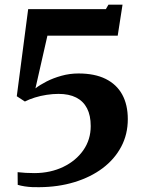

<svg xmlns="http://www.w3.org/2000/svg" viewBox="-20 -782 612 818"><path d="M55 -48.5Q71 -46.5 90 -45.5Q109 -44.5 128 -44.5Q195.5 -45 249.5 -71Q303.5 -97 335 -142Q366.5 -187 366.5 -245Q366.5 -290 350.8 -320.5Q335 -351 304.5 -366.5Q274 -382 229 -382Q205 -382 178.8 -378Q152.5 -374 128.5 -366.5Q104.5 -359 86 -349.5L51.5 -372L100 -743H431L442 -762H502L481.5 -630H182L131 -405.5Q149.5 -420 178.2 -434.8Q207 -449.5 242 -459.2Q277 -469 314.5 -469Q383.5 -469 430.2 -445.8Q477 -422.5 500.8 -379Q524.5 -335.5 524.5 -274.5Q524.5 -209.5 496.2 -156.5Q468 -103.5 417 -65.2Q366 -27 297 -6Q228 15 147 15.5Q134 16 117.8 15.2Q101.5 14.5 85.2 12Q69 9.5 55.5 5.5Z"/></svg>

Font: Merriweather 60pt
Style: Bold
Weight: 700
Version: Version 2.100